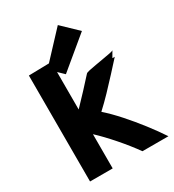

<svg xmlns="http://www.w3.org/2000/svg" viewBox="-197 -922 949 1050"><g transform="rotate(-30 277.0 -397.5)"><path d="M334 -812 163 -629 238 -557 432 -718ZM554 17Q521 -33 478.5 -88Q436 -143 390.5 -194Q345 -245 303 -282Q339 -315 376.5 -354Q414 -393 450 -432.5Q486 -472 517 -506H502L524 -544Q521 -540 502.5 -536.5Q484 -533 458.5 -528.5Q433 -524 407 -519.5Q381 -515 362 -511Q343 -507 339 -502Q310 -470 274 -431Q238 -392 202 -355V-655L59 -652V17H202V-199Q248 -156 299 -97.5Q350 -39 390 17Z"/></g></svg>

Font: Repo Bold
Style: Bold
Weight: 700
Designer: Stefan Peev
Foundry: Context Ltd
Version: Version 1.502